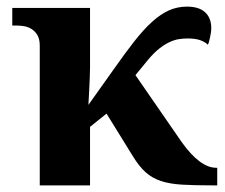

<svg xmlns="http://www.w3.org/2000/svg" viewBox="-20 -560 681 580"><path d="M325.2 -353Q358.4 -400.4 386 -435.5Q413.6 -470.7 439.2 -493.9Q464.8 -517.1 490.2 -528.6Q515.6 -540 544.9 -540Q581.1 -540 599.6 -522.9Q618.2 -505.9 618.2 -475.1Q618.2 -469.2 617.2 -462.2Q616.2 -455.1 614.7 -448Q613.3 -440.9 611.6 -434.8Q609.9 -428.7 607.9 -424.8Q600.6 -432.6 585.9 -438.2Q571.3 -443.8 546.9 -443.8Q533.7 -443.8 520 -441.7Q506.3 -439.5 491.7 -432.6Q477.1 -425.8 460.9 -413.1Q444.8 -400.4 426.8 -378.9L389.2 -333L528.8 -130.9Q584.5 -53.2 632.8 -53.2H636.2V0H622.1Q567.4 0 530 -2.2Q492.7 -4.4 466.1 -13.2Q439.5 -22 419.7 -39.8Q399.9 -57.6 380.9 -88.9L301.8 -216.8L252 -176.8V0H100.1V-421.9Q100.1 -441.9 93 -453.9Q85.9 -465.8 75.2 -472.4Q64.5 -479 52 -481Q39.6 -482.9 28.8 -482.9H17.1V-536.1H252V-358.9Q252 -345.7 251.2 -325.9Q250.5 -306.2 249.5 -287.6Q248 -266.1 247.1 -243.2Z"/></svg>

Font: Droids
Style: b
Weight: 700
Foundry: Ascender Corporation
Version: Version 1.00 build 113